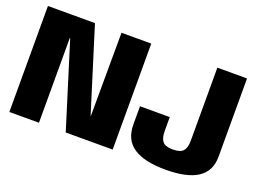

<svg xmlns="http://www.w3.org/2000/svg" viewBox="-101 -909 1544 1149"><g transform="rotate(20 670.5 -335.0)"><path d="M31 0H219.5V-540H222L390 0H689V-675H499.5L497.5 -144H496L330.5 -675H31ZM1026.5 5Q1163.5 5 1231.2 -40Q1299 -85 1299 -176.5V-675H1110V-207.5Q1110 -165 1092 -144.2Q1074 -123.5 1026 -123.5Q977.5 -123.5 960.5 -145.5Q943.5 -167.5 943.5 -210.5V-299.5H754V-184Q754 -86 822.8 -40.5Q891.5 5 1026.5 5Z"/></g></svg>

Font: Anybody SemiCondensed ExtraBold
Style: Regular
Weight: 800
Width: 4
Version: Version 1.113;gftools[0.9.25]